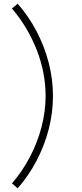

<svg xmlns="http://www.w3.org/2000/svg" viewBox="-20 -852 448 1044"><path d="M76 172Q135 105 178.2 23Q221.5 -59 244.8 -149Q268 -239 268 -330Q268 -421 244.8 -511Q221.5 -601 178.2 -683Q135 -765 76 -832L45 -806Q131.5 -704 179.8 -580.2Q228 -456.5 228 -330Q228 -247 205.8 -161.5Q183.5 -76 142.2 2.5Q101 81 45 145Z"/></svg>

Font: Vela Sans GX ExtLt
Style: Regular
Weight: 200
Designer: Principal design: Mikhail Sharanda - project Manrope.
Design modification: Ravid Balaliev
Foundry: Mikhail Sharanda
Version: Version 1.001